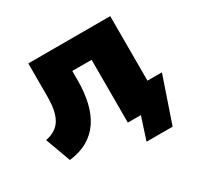

<svg xmlns="http://www.w3.org/2000/svg" viewBox="-138 -665 984 956"><g transform="rotate(-30 354.0 -187.0)"><path d="M446 129 488 0H423V-132H685L596 129ZM70 17 17 -128Q48 -134 70 -148Q92 -162 105.5 -185Q119 -208 125 -240.5Q131 -273 131 -315V-503H602V0H413V-361H302V-309Q302 -238 288.5 -181Q275 -124 247 -82.5Q219 -41 175 -15.5Q131 10 70 17Z"/></g></svg>

Font: Nunito Sans 8pt Black
Style: Regular
Weight: 900
Version: Version 3.101;gftools[0.9.27]